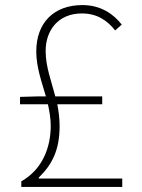

<svg xmlns="http://www.w3.org/2000/svg" viewBox="-20 -737 561 757"><path d="M64 0H462V-33H133V-37C185 -88 215 -144 215 -241C215 -271 211 -299 206 -326H383V-357H198C182 -419 160 -474 160 -536C160 -617 209 -684 303 -684C364 -684 404 -655 434 -617L460 -640C429 -680 379 -717 305 -717C192 -717 123 -647 123 -534C123 -473 144 -415 161 -357H132L59 -355V-326H169C175 -298 180 -270 180 -241C180 -155 147 -69 64 -22Z"/></svg>

Font: Source Han Sans JP ExtraLight
Style: Regular
Weight: 250
Designer: Ryoko NISHIZUKA 西塚涼子 (kana, bopomofo & ideographs); Paul D. Hunt (Latin, Greek & Cyrillic); Sandoll Communications 산돌커뮤니
Foundry: Adobe
Version: Version 2.001;hotconv 1.0.107;makeotfexe 2.5.65593